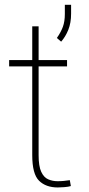

<svg xmlns="http://www.w3.org/2000/svg" viewBox="-20 -782 376 811"><path d="M263.2 -528.3V-501.5H143.1V-126.5Q143.1 -80.1 154.1 -56.4Q165 -32.7 183.3 -24.7Q201.7 -16.6 222.7 -16.6Q237.8 -16.6 249.5 -17.8Q261.2 -19 274.9 -21L279.3 3.9Q268.6 7.3 251.5 8.5Q234.4 9.8 224.1 9.8Q173.8 9.8 145 -18.6Q116.2 -46.9 116.2 -126.5V-501.5H18.6V-528.3H116.2V-670.9H143.1V-528.3ZM280.3 -761.7V-724.1Q280.3 -685.5 268.6 -656.2Q256.8 -627 238.3 -606L220.2 -621.6Q237.3 -646 245.6 -668.7Q253.9 -691.4 253.9 -723.1V-761.7Z"/></svg>

Font: Vazirmatn UI Thin
Style: Regular
Weight: 100
Designer: Saber Rastikerdar
Foundry: Saber Rastikerdar
Version: Version 33.003